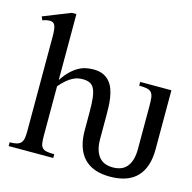

<svg xmlns="http://www.w3.org/2000/svg" viewBox="-104 -800 921 920"><g transform="rotate(15 356.0 -339.5)"><path d="M697.8 -460V-167Q697.8 -77.6 653.3 -30.8Q608.9 16.1 519 16.1Q433.1 16.1 389.6 -31Q346.2 -78.1 346.2 -167V-258.8Q346.2 -301.3 342.8 -328.9Q339.4 -356.4 331.1 -372.6Q322.8 -388.7 308.8 -395Q294.9 -401.4 274.4 -401.4Q263.2 -401.4 251.2 -399.2Q239.3 -397 225.8 -390.1Q212.4 -383.3 197 -370.6Q181.6 -357.9 163.6 -336.9V-91.8Q163.6 -69.3 165.8 -54.9Q168 -40.5 175.3 -32.5Q182.6 -24.4 196.8 -21.5Q210.9 -18.6 234.9 -18.6V0H13.7V-18.6Q35.6 -18.6 49.1 -22.5Q62.5 -26.4 69.6 -34.9Q76.7 -43.5 79.1 -57.4Q81.5 -71.3 81.5 -91.8V-564Q81.5 -599.1 75.2 -615.2Q68.8 -631.3 48.8 -631.3Q42.5 -631.3 33.4 -629.6Q24.4 -627.9 13.7 -623.5L5.9 -641.1L140.6 -694.8H163.6V-367.7Q183.1 -397 202.1 -415Q221.2 -433.1 239.7 -443.1Q258.3 -453.1 276.4 -456.5Q294.4 -460 312 -460Q340.3 -460 359.9 -451.2Q379.4 -442.4 392.3 -427.2Q405.3 -412.1 412.6 -392.1Q419.9 -372.1 423.3 -349.9Q426.8 -327.6 427.5 -304.2Q428.2 -280.8 428.2 -258.8V-147Q428.2 -114.3 435.5 -91.8Q442.9 -69.3 455.3 -55.7Q467.8 -42 484.9 -36.1Q502 -30.3 522 -30.3Q541.5 -30.3 558.8 -36.1Q576.2 -42 588.6 -55.7Q601.1 -69.3 608.4 -91.8Q615.7 -114.3 615.7 -147V-358.9Q615.7 -384.8 613.8 -400.9Q611.8 -417 604.2 -426Q596.7 -435.1 582.3 -438.2Q567.9 -441.4 543 -441.4V-460Z"/></g></svg>

Font: Doulos SIL Phon
Style: Regular
Weight: 400
Designer: Walt Agee, Victor Gaultney, Peter Martin, Debbi Hosken, Becca Hirsbrunner
Foundry: SIL International
Version: Version 5.000